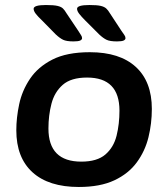

<svg xmlns="http://www.w3.org/2000/svg" viewBox="-20 -738 670 765"><path d="M294 7Q174 7 109.5 -51.5Q45 -110 45 -219Q45 -269 56.5 -323Q68 -377 99.5 -424Q131 -471 188.5 -500.5Q246 -530 338 -530Q457 -530 521 -471.5Q585 -413 585 -304Q585 -246 571.5 -191Q558 -136 525 -91Q492 -46 435.5 -19.5Q379 7 294 7ZM304 -94Q367 -94 400 -122.5Q433 -151 444.5 -197.5Q456 -244 456 -297Q456 -429 327 -429Q263 -429 230 -400Q197 -371 185 -324.5Q173 -278 173 -226Q173 -94 304 -94ZM446 -573Q418 -573 404.5 -579.5Q391 -586 375 -601L319 -657Q305 -671 296 -682.5Q287 -694 287 -703Q287 -718 336 -718Q367 -718 381.5 -714.5Q396 -711 403.5 -704Q411 -697 418 -685L464 -615Q471 -605 475.5 -598.5Q480 -592 480 -586Q480 -580 472.5 -576.5Q465 -573 446 -573ZM273 -573Q245 -573 231.5 -579.5Q218 -586 202 -601L147 -657Q132 -671 123 -682.5Q114 -694 114 -703Q114 -718 163 -718Q194 -718 209 -714.5Q224 -711 231 -704Q238 -697 245 -685L292 -615Q298 -605 302.5 -598.5Q307 -592 307 -586Q307 -580 299.5 -576.5Q292 -573 273 -573Z"/></svg>

Font: Asap Semi Expanded Semi Expanded SemiBold
Style: Italic
Weight: 600
Width: 6
Italic angle: -6°
Designer: Pablo Cosgaya
Foundry: Omnibus-Type
Version: Version 3.001; ttfautohint (v1.8.4.7-5d5b)